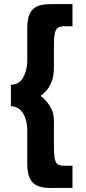

<svg xmlns="http://www.w3.org/2000/svg" viewBox="-20 -779 428 951"><path d="M300 -649Q279 -649 267.5 -642Q256 -635 251.5 -613.5Q247 -592 247 -547V-444Q247 -403 236 -375Q225 -347 209.5 -330Q194 -313 181 -304Q192 -296 207.5 -279.5Q223 -263 235 -238.5Q247 -214 247 -182V-59Q247 -14 251.5 7.5Q256 29 267.5 35.5Q279 42 300 42H339V152H264Q261 152 258 152Q255 152 251 152Q226 153 202 150.5Q178 148 158 137.5Q138 127 126.5 101.5Q115 76 115 29V-134Q115 -164 106.5 -191Q98 -218 80 -235Q62 -252 34 -253V-359Q76 -360 95.5 -396.5Q115 -433 115 -478V-639Q115 -684 126.5 -709Q138 -734 158 -744.5Q178 -755 203 -757Q228 -759 254 -759Q261 -759 264 -759H339V-649Z"/></svg>

Font: Reem Kufi SemiBold
Style: Regular
Weight: 600
Designer: Khaled Hosny
Version: Version 1.001